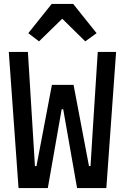

<svg xmlns="http://www.w3.org/2000/svg" viewBox="-20 -964 640 984"><path d="M355 -944 475 -794 417 -752 299 -868 180 -752 125 -794 245 -944ZM75 0 25 -698H123L148 -292L159 -113H167L246 -529H357L436 -113H444L455 -292L481 -698H575L525 0H375L304 -404H296L225 0Z"/></svg>

Font: IBM Plaex Mono Medium
Style: Regular
Weight: 500
Designer: Mike Abbink, Paul van der Laan, Pieter van Rosmalen
Foundry: Bold Monday
Version: Version 2.003